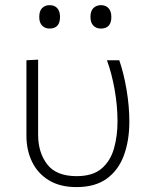

<svg xmlns="http://www.w3.org/2000/svg" viewBox="-20 -734 596 763"><path d="M284 9.5Q219 9.5 174.8 -17.2Q130.5 -44 107.8 -90.2Q85 -136.5 85 -195.5V-494.5L131.5 -497V-198.5Q131.5 -128 167.5 -81Q203.5 -34 284.5 -34Q348.5 -34 383.8 -64.2Q419 -94.5 433 -144Q447 -193.5 447 -252Q447 -313.5 435.5 -378.2Q424 -443 405 -494.5H454Q472 -442.5 483 -377.2Q494 -312 494 -250.5Q494 -175 472.2 -116.2Q450.5 -57.5 404.2 -24Q358 9.5 284 9.5ZM380.5 -620.5Q362.5 -620.5 351 -632.2Q339.5 -644 339.5 -666.5Q339.5 -690.5 351.2 -702Q363 -713.5 381.5 -713.5Q400 -713.5 411.2 -701.5Q422.5 -689.5 422.5 -666.5Q422.5 -620.5 380.5 -620.5ZM176.5 -620.5Q159 -620.5 147.5 -632.2Q136 -644 136 -666.5Q136 -690.5 147.5 -702Q159 -713.5 177.5 -713.5Q196.5 -713.5 207.5 -701.5Q218.5 -689.5 218.5 -666.5Q218.5 -620.5 176.5 -620.5Z"/></svg>

Font: Heraclito ExtraLight
Style: Regular
Weight: 200
Designer: Kostas Bartsokas (font) & Cristiano Sobral (main changes)
Foundry: Kostas Bartsokas (font) & Cristiano Sobral (main changes)
Version: Version 1.00;July 8, 2020;FontCreator 13.0.0.2655 64-bit